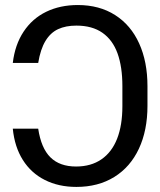

<svg xmlns="http://www.w3.org/2000/svg" viewBox="-20 -737 640 767"><path d="M283.8 -71.8Q343.6 -71.8 385.2 -100.5Q426.8 -129.1 447.9 -183Q468.9 -236.9 468.9 -312.8V-393Q468.9 -469.6 449.6 -523.5Q430.2 -577.3 389.3 -606Q348.4 -634.7 285.2 -634.7Q242.4 -634.7 212 -620.5Q181.6 -606.4 161.6 -573.4Q141.6 -540.4 132.6 -485.5H31.1Q39.7 -558.4 74.4 -610.7Q109.1 -663 164.5 -689.9Q220 -716.9 290.7 -716.9Q377.1 -716.9 439.9 -676.8Q502.8 -636.7 535.9 -563.5Q569.1 -490.3 569.1 -393V-314.2Q569.1 -216.2 534.9 -143Q500.7 -69.8 436.5 -30Q372.2 9.7 285.2 9.7Q214.1 9.7 159.2 -18Q104.3 -45.6 71.3 -97.9Q38.3 -150.2 31.1 -223.1H132.6Q144.3 -145 181.5 -108.4Q218.6 -71.8 283.8 -71.8Z"/></svg>

Font: Pretendard Variable
Style: Regular
Weight: 400
Designer: Base glyphs from Inter by Rasmus Andersson; Hangul glyphs from Noto Sans CJK(Source Han Sans) by Jang Soo-young and Kang
Foundry: Kil Hyung-jin
Version: Version 1.100;FEAKit 1.0